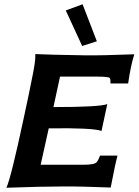

<svg xmlns="http://www.w3.org/2000/svg" viewBox="-20 -881 651 902"><path d="M368 -861 435 -687 366 -665 289 -832ZM611 -626Q594 -573 582 -489H499Q500 -507 496 -514Q492 -521 437 -521H262L231 -378Q448 -378 484 -392L457 -266Q413 -281 209 -278L171 -107H372Q424 -107 434 -119Q443 -130 450 -150H532Q522 -114 500 0Q346 -6 275 -5Q182 -5 10 1Q31 -43 91 -324Q120 -458 129 -506Q148 -594 146 -627Q194 -624 383 -621Q454 -620 611 -626Z"/></svg>

Font: GFS Neohellenic Rg
Style: Bold Italic
Weight: 700
Italic angle: -12°
Designer: Designed by Takis Katsoulidis and George D. Matthiopoulos.
Foundry: Designed by Takis Katsoulidis and George D. Matthiopoulos.
Version: Version 1.0